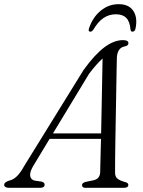

<svg xmlns="http://www.w3.org/2000/svg" viewBox="-44 -901 686 921"><path d="M114 -102.5Q97.5 -74 101 -56Q104.5 -38 123.5 -34.5L154.5 -30Q170 -26.5 170 -15Q170 0 147.5 0H1Q-24 0 -24 -15Q-24 -27 1 -35Q38 -42 71 -103L357 -565.5Q410.5 -639.5 456.5 -674Q502.5 -708.5 546 -708.5Q572 -708.5 572 -694Q572 -682 555 -678.5Q517.5 -672 516.5 -620.5Q516 -599 515.2 -556.2Q514.5 -513.5 513.5 -458.5Q512.5 -403.5 511.5 -344.8Q510.5 -286 509.5 -231.5Q508.5 -177 508.2 -135Q508 -93 508 -72.5Q508 -53.5 519.5 -44Q531 -34.5 557 -27.5Q571.5 -24 571.5 -14Q571.5 0 549.5 0H366.5Q349.5 0 349.5 -13Q349.5 -23 365 -28L405.5 -36.5Q435 -43.5 436.5 -74.5Q437 -96 438 -138.5Q439 -181 440.5 -235H194ZM383.5 -547.5 210 -261H441Q442.5 -326 443.8 -395Q445 -464 446.2 -523.8Q447.5 -583.5 448 -620.5Q436 -609.5 419.8 -591.8Q403.5 -574 383.5 -547.5ZM512 -832.5Q479.5 -832.5 453 -815Q426.5 -797.5 404 -759Q397 -749 389.5 -749Q378 -749 382.5 -763.5Q399.5 -816.5 438 -848.8Q476.5 -881 525.5 -881Q574 -881 595.5 -848.8Q617 -816.5 606 -763.5Q602.5 -749 591 -749Q584 -749 582 -759Q579 -797.5 561.8 -815Q544.5 -832.5 512 -832.5Z"/></svg>

Font: Fraunces 9pt S000 Light
Style: Italic
Weight: 300
Italic angle: -16°
Version: Version 1.000; ttfautohint (v1.8.3)